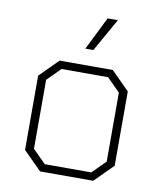

<svg xmlns="http://www.w3.org/2000/svg" viewBox="-81 -785 716 850"><g transform="rotate(10 276.5 -359.5)"><path d="M75 -82V-416L157 -498H396L478 -416V-82L396 0H157ZM381 -35 440 -94V-404L381 -463H172L113 -404V-94L172 -35ZM334 -719H380L296 -570H260Z"/></g></svg>

Font: Chakra Petch ExtraLight
Style: Regular
Weight: 275
Designer: Katatrad Aksorn Co.,Ltd.
Foundry: Cadson Demak Co.,Ltd.
Version: Version 1.000; ttfautohint (v1.6)